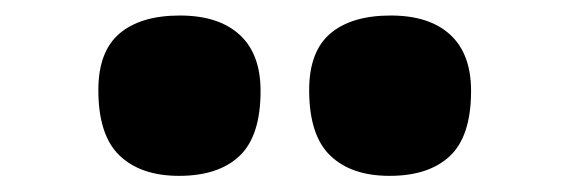

<svg xmlns="http://www.w3.org/2000/svg" viewBox="-20 -864 728 245"><path d="M477.1 -639.6Q428.2 -639.6 401.4 -665.5Q374.5 -691.4 374.5 -749Q374.5 -798.3 401.6 -821.3Q428.7 -844.2 478.5 -844.2Q527.8 -844.2 554.4 -819.8Q581.1 -795.4 581.1 -748Q581.1 -690.4 554.2 -665Q527.3 -639.6 477.1 -639.6ZM208.5 -639.6Q159.7 -639.6 132.6 -665.5Q105.5 -691.4 105.5 -749Q105.5 -798.3 132.6 -821.3Q159.7 -844.2 209.5 -844.2Q258.8 -844.2 285.6 -819.8Q312.5 -795.4 312.5 -748Q312.5 -690.4 285.6 -665Q258.8 -639.6 208.5 -639.6Z"/></svg>

Font: Pinar-DS1-FD ExtraBold
Style: Regular
Weight: 800
Designer: Amin Abedi
Version: Version 2.000